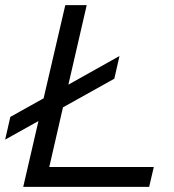

<svg xmlns="http://www.w3.org/2000/svg" viewBox="-32 -724 676 744"><path d="M159 -77H564L546 0H58L117 -255L-12 -183L8 -271L137 -343L221 -704H304L233 -396L431 -507L411 -419L212 -308Z"/></svg>

Font: Prodigy Sans
Style: Italic
Weight: 400
Italic angle: -13°
Designer: Wei Huang
Foundry: Wei Huang
Version: Version 1.003; ttfautohint (v1.8.3)